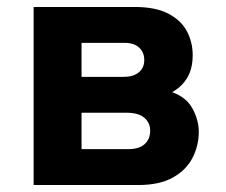

<svg xmlns="http://www.w3.org/2000/svg" viewBox="-20 -531 648 551"><path d="M76.5 0V-511H366.5Q427 -511 463.8 -491.5Q500.5 -472 516.8 -440.5Q533 -409 533 -373Q533 -334.5 517.5 -308.2Q502 -282 474 -266.5Q515 -252 532.8 -218.8Q550.5 -185.5 550.5 -152.5Q550.5 -114 533 -79Q515.5 -44 477 -22Q438.5 0 376 0ZM214 -310.5H335Q363.5 -310.5 378.8 -323.8Q394 -337 394 -358.5Q394 -381 379.2 -394.5Q364.5 -408 337.5 -408H214ZM214 -103H347Q379.5 -103 395.2 -117.5Q411 -132 411 -156Q411 -178.5 394.2 -193Q377.5 -207.5 342.5 -207.5H214Z"/></svg>

Font: Overpass ExtraBold
Style: Regular
Weight: 800
Designer: Delve Withrington, Dave Bailey, Thomas Jockin
Foundry: Delve Fonts LLC
Version: Version 4.000; ttfautohint (v1.8.3)